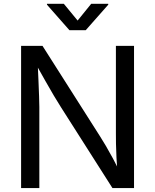

<svg xmlns="http://www.w3.org/2000/svg" viewBox="-20 -962 793 982"><path d="M87.9 0V-727.5H197.3L493.2 -262.2Q504.9 -244.1 521.5 -215.8Q538.1 -187.5 557.4 -151.9Q576.7 -116.2 595.2 -75.7H582Q577.6 -117.7 575.7 -156Q573.7 -194.3 573.2 -226.6Q572.8 -258.8 572.8 -281.2V-727.5H665.5V0H555.2L291.5 -414.1Q273.4 -442.9 255.1 -473.4Q236.8 -503.9 213.4 -545.7Q189.9 -587.4 155.3 -648.9H172.4Q174.8 -594.7 176.8 -548.8Q178.7 -502.9 179.9 -468.8Q181.2 -434.6 181.2 -415V0ZM306.6 -942.4 377 -856.9 446.3 -942.4H533.7V-938L418.5 -807.6H335L220.2 -938V-942.4Z"/></svg>

Font: Inter Variable LoSnoCo
Style: Regular
Weight: 400
Designer: Rasmus Andersson
Foundry: rsms
Version: Version 4.000;git-a52131595; featfreeze: case,dlig,ss01,ss02